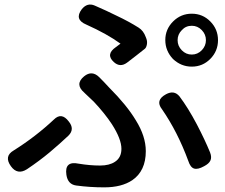

<svg xmlns="http://www.w3.org/2000/svg" viewBox="-20 -775 970 827"><path d="M429 32Q367 32 308 24Q272 19 266 -22Q257 -83 319 -70Q367 -62 411 -62Q451 -62 475 -78Q503 -96 503 -134Q503 -176 462 -240Q431 -287 384 -337Q373 -348 346 -373Q344 -375 343 -376Q301 -412 342 -446Q376 -474 408 -442Q415 -435 429 -420.5Q443 -406 450 -398Q526 -322 565 -257Q608 -188 608 -124Q608 -39 550 1Q504 32 429 32ZM27 -59Q-4 -102 39 -127Q133 -186 212 -260Q245 -293 276 -252Q303 -219 275 -191Q238 -156 194 -119Q151 -83 96 -46Q55 -20 27 -59ZM791 -82Q745 -207 678 -304Q647 -343 695 -369Q730 -388 753 -360Q790 -311 828 -239Q863 -172 885 -118Q893 -97 886 -83Q880 -70 859 -59Q832 -44 816 -49Q800 -54 791 -82ZM470 -508Q434 -541 479 -572Q482 -574 487 -578Q496 -584 499 -587Q441 -629 352 -669Q299 -691 332 -735Q356 -765 388 -751Q441 -728 483 -707Q534 -683 577 -656Q598 -643 608 -615L611 -607Q615 -595 612.5 -582.5Q610 -570 604 -565Q593 -557 566 -535Q539 -515 527 -505Q497 -483 470 -508ZM806 -488Q760 -488 725 -521Q692 -556 692 -602.5Q692 -649 725.5 -682.5Q759 -716 806 -716Q853 -716 886 -682.5Q919 -649 919 -602Q919 -555 886 -521.5Q853 -488 806 -488ZM806 -540Q831 -540 849 -558.5Q867 -577 867 -602Q867 -627 849 -645.5Q831 -664 806 -664Q780 -664 763 -645Q745 -627 745 -602Q745 -577 763 -558.5Q781 -540 806 -540Z"/></svg>

Font: GenSenRounded TW M
Style: Regular
Weight: 500
Version: Version 1.501;PS 1;hotconv 16.6.51;makeotf.lib2.5.65220